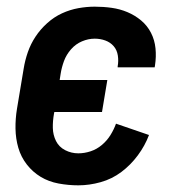

<svg xmlns="http://www.w3.org/2000/svg" viewBox="-20 -548 540 576"><path d="M215 8Q185 8 155.5 2.5Q126 -3 102 -17.5Q78 -32 60.5 -54.5Q43 -77 35 -104.5Q27 -132 26.5 -162Q26 -192 31 -222L51 -342Q55 -367 63.5 -391.5Q72 -416 86.5 -438Q101 -460 121.5 -478.5Q142 -497 166 -508Q190 -519 215 -523.5Q240 -528 264 -528Q290 -528 315 -524.5Q340 -521 362.5 -511.5Q385 -502 403.5 -486.5Q422 -471 433 -449.5Q444 -428 446.5 -403Q449 -378 445 -352L444 -346H333V-349Q336 -365 333.5 -381.5Q331 -398 321 -409.5Q311 -421 296 -426.5Q281 -432 264 -432Q245 -432 226 -424Q207 -416 193 -400Q179 -384 172 -365Q165 -346 162 -327L159 -308H302L286 -212H143L142 -207Q138 -185 138.5 -164Q139 -143 148 -125Q157 -107 175.5 -97.5Q194 -88 215 -88Q233 -88 251.5 -94Q270 -100 285.5 -113Q301 -126 311.5 -143Q322 -160 328 -177L427 -143Q415 -111 393.5 -82Q372 -53 344 -32Q316 -11 282 -1.5Q248 8 215 8Z"/></svg>

Font: Iosevka SS18
Style: Bold Italic
Weight: 700
Italic angle: -9°
Monospace: yes
Designer: Belleve Invis
Foundry: Belleve Invis
Version: Version 25.1.1; ttfautohint (v1.8.4)